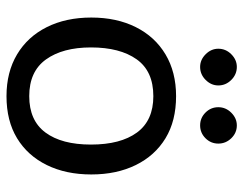

<svg xmlns="http://www.w3.org/2000/svg" viewBox="-99 -643 749 591"><g transform="rotate(90 275.5 -347.5)"><path d="M276 -515Q352 -515 405.5 -482.5Q459 -450 488 -391Q517 -332 517 -254Q517 -176 488 -117Q459 -58 405.5 -25.5Q352 7 276 7Q202 7 147.5 -25.5Q93 -58 63.5 -117Q34 -176 34 -254Q34 -332 63.5 -391Q93 -450 147.5 -482.5Q202 -515 276 -515ZM276 -63Q351 -63 388 -113Q425 -163 425 -253Q425 -344 388 -394.5Q351 -445 276 -445Q199 -445 162.5 -393.5Q126 -342 126 -253Q126 -166 163 -114.5Q200 -63 276 -63ZM243 -645Q243 -623 226 -606Q209 -589 186 -589Q164 -589 147 -606Q130 -623 130 -645Q130 -668 147 -685Q164 -702 186 -702Q209 -702 226 -685Q243 -668 243 -645ZM422 -645Q422 -622 405.5 -605.5Q389 -589 366 -589Q343 -589 326.5 -605.5Q310 -622 310 -645Q310 -668 327 -685Q344 -702 366 -702Q389 -702 405.5 -685Q422 -668 422 -645Z"/></g></svg>

Font: Aleo
Style: Regular
Weight: 400
Designer: Alessio Laiso
Foundry: Alessio Laiso
Version: Version 2.001; ttfautohint (v1.8.4.7-5d5b);gftools[0.9.29]